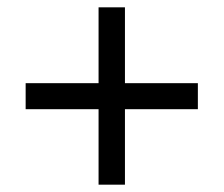

<svg xmlns="http://www.w3.org/2000/svg" viewBox="-20 -615 612 524"><path d="M321 -388H520V-317H321V-111H249V-317H50V-388H249V-595H321Z"/></svg>

Font: Noto Sans Buhid
Style: Regular
Weight: 400
Designer: Monotype Design Team
Foundry: Monotype Imaging Inc.
Version: Version 2.001